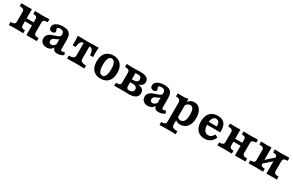

<svg xmlns="http://www.w3.org/2000/svg" viewBox="166 -1708 4845 3175"><g transform="rotate(30 2588.0 -120.5)"><path d="M289.4 -359.4V-416.7Q390.4 -413.5 423.2 -413.5Q454.5 -413.5 564 -416.7V-359.4Q530.6 -359.4 511.6 -354Q492.7 -348.6 484.3 -336.4Q476 -324.1 476 -301.4V0H364.4V-301.4Q364.4 -323.4 357.2 -336Q350 -348.6 334 -354Q318 -359.4 289.4 -359.4ZM118 -115.4V-301.4Q118 -324.1 109.6 -336.4Q101.3 -348.6 82.3 -354Q63.3 -359.4 29.9 -359.4V-416.7Q97.8 -414.3 147.2 -414.3Q191.3 -414.3 229.5 -416.7V-115.2Q229.5 -93.3 236.7 -80.7Q244 -68.1 259.9 -62.7Q275.9 -57.3 304.5 -57.3V0Q207 -3.2 175.1 -3.2Q142.8 -3.2 29.9 0V-57.3Q63.3 -57.3 82.3 -62.7Q101.3 -68.1 109.6 -80.3Q118 -92.6 118 -115.4ZM185.6 -241.9H408.4V-185.5H185.6ZM564 -57.3V0H423.2L476 -115.3Q476 -92.7 484.3 -80.4Q492.7 -68.1 511.6 -62.7Q530.6 -57.3 564 -57.3Z M871.3 -74V-306.1Q871.3 -339.2 853.2 -355.5Q835.2 -371.9 798.6 -371.9Q774 -371.9 759.3 -364.9Q744.7 -357.8 744.7 -346.1Q744.7 -342 746.9 -335.5Q749.2 -328.9 751.6 -323.2Q755.6 -315.5 758 -308Q760.4 -300.6 760.4 -293.4Q760.4 -276.4 745.6 -266Q730.8 -255.7 707.1 -255.7Q678.5 -255.7 661.8 -272.3Q645.1 -288.8 645.1 -317.2Q645.1 -350.4 667.2 -375.4Q689.3 -400.5 729.4 -414.4Q769.6 -428.3 821.9 -428.3Q877.6 -428.3 913.2 -411.7Q948.7 -395.1 965.8 -360.4Q982.9 -325.7 982.9 -270.9V-94.4Q982.9 -75.1 988.9 -67.3Q994.9 -59.5 1009.5 -59.5Q1019.9 -59.5 1028.8 -62.6Q1037.6 -65.8 1046.6 -72L1051.7 -75.9L1075.6 -29.5Q1054.3 -9.6 1024.2 0.9Q994.1 11.3 959.2 11.3Q913.2 11.3 892.3 -9Q871.3 -29.3 871.3 -74ZM633.4 -95.9Q633.4 -136.1 654.6 -161.8Q675.9 -187.6 705.4 -201.2Q734.9 -214.8 781.1 -229.1Q813.4 -239.8 831 -247.1Q848.6 -254.5 860.4 -265.4Q872.1 -276.2 872.1 -291.7L876.6 -223.8Q872.2 -212.5 860.5 -205.3Q848.8 -198.1 824.7 -188.3Q800.7 -179 786.2 -171.2Q771.7 -163.3 761.2 -149.7Q750.6 -136.1 750.6 -115.8Q750.6 -93.8 763.3 -80.8Q776 -67.8 798.2 -67.8Q821.5 -67.8 842.8 -83.9Q864.1 -100.1 882.6 -133L882.7 -72.1Q860.1 -29.6 827.9 -9.2Q795.7 11.3 752.1 11.3Q697.7 11.3 665.5 -17.8Q633.4 -46.9 633.4 -95.9Z M1250.4 -123.4V-359.4H1242.3Q1220.8 -359.4 1206.2 -348.3Q1191.6 -337.2 1182.2 -310.4Q1172.9 -283.5 1168.4 -236.3H1110.4Q1112.8 -260.1 1112.8 -302Q1112.8 -327.2 1111.4 -356.5Q1110 -385.9 1107.1 -417.1L1170.3 -415.8Q1242.8 -413 1305.7 -413Q1370.4 -413 1442.5 -415.8L1505.2 -417.1Q1502.4 -385.9 1501 -356.5Q1499.6 -327.2 1499.6 -302Q1499.6 -260.1 1502 -236.3H1444Q1439.5 -283.5 1430.1 -310.4Q1420.8 -337.2 1406.2 -348.3Q1391.5 -359.4 1370 -359.4H1362V-123.4Q1362 -99.1 1372.7 -84.8Q1383.4 -70.5 1407.1 -63.9Q1430.9 -57.3 1470.4 -57.3V0L1442.6 -0.8Q1332.4 -3.2 1306.6 -3.2Q1279.9 -3.2 1169.8 -0.8L1141.9 0V-57.3Q1181.5 -57.3 1205.2 -63.9Q1228.9 -70.5 1239.7 -84.8Q1250.4 -99.1 1250.4 -123.4Z M1587.6 -208.1Q1587.6 -281.4 1612.3 -330.6Q1637 -379.8 1681.1 -404.1Q1725.3 -428.3 1783.7 -428.3Q1842.1 -428.3 1886.3 -404.1Q1930.5 -379.8 1955.1 -330.6Q1979.8 -281.4 1979.8 -208.1Q1979.8 -134.9 1955.1 -85.6Q1930.5 -36.4 1886.3 -12.6Q1842.1 11.3 1783.7 11.3Q1725.3 11.3 1681.1 -12.6Q1637 -36.4 1612.3 -85.6Q1587.6 -134.9 1587.6 -208.1ZM1862.6 -208.1Q1862.6 -265.5 1852.5 -302.2Q1842.4 -338.9 1824.9 -355.4Q1807.4 -371.9 1783.7 -371.9Q1760.1 -371.9 1742.5 -355.4Q1725 -338.9 1714.9 -302.2Q1704.9 -265.5 1704.9 -208.1Q1704.9 -152 1714.9 -115.8Q1725 -79.5 1742.5 -62.3Q1760.1 -45.2 1783.7 -45.2Q1807.4 -45.2 1824.9 -62.3Q1842.4 -79.5 1852.5 -115.8Q1862.6 -152 1862.6 -208.1Z M2129.2 -115.3V-301.4Q2129.2 -323.5 2121.1 -335.8Q2113 -348.1 2094 -353.8Q2074.9 -359.4 2041.2 -359.4V-416.7L2094.8 -415.1Q2149.5 -413.5 2179.6 -413.5Q2202.2 -413.5 2245.3 -415.1Q2278.3 -416.2 2301.2 -416.7Q2383 -416.7 2424 -391.5Q2465 -366.4 2465 -315.9Q2465 -277.9 2442.8 -253Q2420.6 -228.1 2378.3 -218.7V-217.1Q2416.8 -212 2441.1 -199.8Q2465.4 -187.5 2477.2 -166.8Q2489.1 -146.1 2489.1 -116.4Q2489.1 -58.4 2445 -29.2Q2400.8 0 2313.2 0Q2289.1 -0.4 2255.7 -1.6Q2216.4 -2.8 2183.5 -3.2Q2154.1 -3.2 2041.2 0V-57.3Q2091.2 -57.3 2110.2 -69.8Q2129.2 -82.3 2129.2 -115.3ZM2374.3 -119.5Q2374.3 -150.3 2351.6 -166.8Q2328.9 -183.4 2287.4 -183.4H2215.1V-238.7H2264Q2312.9 -238.7 2334.5 -253.7Q2356.2 -268.8 2356.2 -301.4Q2356.2 -330 2340.3 -344.5Q2324.4 -359 2292.4 -359H2231.2L2240.8 -367.1V-115.3Q2240.8 -92.3 2245.5 -80Q2250.2 -67.7 2261.9 -62.5Q2273.5 -57.3 2294.1 -57.3Q2331.6 -57.3 2353 -73.7Q2374.3 -90.2 2374.3 -119.5Z M2804.4 -74V-306.1Q2804.4 -339.2 2786.3 -355.5Q2768.2 -371.9 2731.7 -371.9Q2707 -371.9 2692.4 -364.9Q2677.8 -357.8 2677.8 -346.1Q2677.8 -342 2680 -335.5Q2682.2 -328.9 2684.7 -323.2Q2688.6 -315.5 2691.1 -308Q2693.5 -300.6 2693.5 -293.4Q2693.5 -276.4 2678.7 -266Q2663.9 -255.7 2640.2 -255.7Q2611.6 -255.7 2594.9 -272.3Q2578.2 -288.8 2578.2 -317.2Q2578.2 -350.4 2600.3 -375.4Q2622.4 -400.5 2662.5 -414.4Q2702.6 -428.3 2755 -428.3Q2810.7 -428.3 2846.2 -411.7Q2881.8 -395.1 2898.9 -360.4Q2916 -325.7 2916 -270.9V-94.4Q2916 -75.1 2922 -67.3Q2928 -59.5 2942.6 -59.5Q2953 -59.5 2961.9 -62.6Q2970.7 -65.8 2979.7 -72L2984.8 -75.9L3008.7 -29.5Q2987.4 -9.6 2957.3 0.9Q2927.2 11.3 2892.3 11.3Q2846.3 11.3 2825.3 -9Q2804.4 -29.3 2804.4 -74ZM2566.4 -95.9Q2566.4 -136.1 2587.7 -161.8Q2608.9 -187.6 2638.4 -201.2Q2667.9 -214.8 2714.2 -229.1Q2746.5 -239.8 2764.1 -247.1Q2781.7 -254.5 2793.5 -265.4Q2805.2 -276.2 2805.2 -291.7L2809.6 -223.8Q2805.3 -212.5 2793.6 -205.3Q2781.9 -198.1 2757.8 -188.3Q2733.8 -179 2719.3 -171.2Q2704.8 -163.3 2694.2 -149.7Q2683.6 -136.1 2683.6 -115.8Q2683.6 -93.8 2696.3 -80.8Q2709 -67.8 2731.3 -67.8Q2754.5 -67.8 2775.9 -83.9Q2797.2 -100.1 2815.7 -133L2815.8 -72.1Q2793.2 -29.6 2760.9 -9.2Q2728.7 11.3 2685.2 11.3Q2630.8 11.3 2598.6 -17.8Q2566.4 -46.9 2566.4 -95.9Z M3102.1 71V-288.8Q3102.1 -327.1 3081.9 -343.5Q3061.6 -359.8 3014.1 -359.8V-417.1Q3056.5 -414.6 3095.5 -414.6Q3161.9 -414.6 3213.7 -425.9V66.6Q3213.7 89.3 3224.3 102.9Q3234.9 116.4 3258.5 122.7Q3282 129 3322.2 129V186.3L3294.3 185.5Q3182.8 183.1 3157.5 183.1Q3123.5 183.1 3014.1 186.3V129Q3047.8 129 3066.8 123.4Q3085.9 117.7 3094 105.4Q3102.1 93.1 3102.1 71ZM3197.9 -43.6 3208.1 -94.3Q3218.8 -73.3 3235.8 -62.6Q3252.7 -51.9 3275.2 -51.9Q3320.9 -51.9 3343.9 -92.1Q3366.8 -132.3 3366.8 -213Q3366.8 -260.4 3358.7 -291.9Q3350.6 -323.5 3333.8 -338.9Q3317 -354.3 3292 -354.3Q3264.8 -354.3 3241.2 -336.5Q3217.5 -318.7 3208.5 -291.2L3203.3 -339.5Q3215.5 -380.2 3249.5 -404.3Q3283.5 -428.3 3329.9 -428.3Q3376.7 -428.3 3411.6 -402.7Q3446.5 -377 3465.3 -329.4Q3484.1 -281.7 3484.1 -216.6Q3484.1 -145.9 3461.9 -94.6Q3439.8 -43.3 3398.5 -16Q3357.1 11.3 3300.4 11.3Q3260.9 11.3 3235.5 -2.5Q3210 -16.3 3197.9 -43.6Z M3577.2 -208.1Q3577.2 -277.4 3600.9 -327Q3624.6 -376.7 3669.6 -402.5Q3714.6 -428.3 3777.8 -428.3Q3866.6 -428.3 3908.4 -376.7Q3950.1 -325.1 3945.7 -209.9H3657.2L3655.9 -265.6H3846.7Q3848.7 -315.2 3831.1 -343.1Q3813.4 -371 3775 -371Q3740.4 -371 3717.7 -340.8Q3694.9 -310.5 3692.7 -254.5L3695.5 -249.5Q3694.4 -238.6 3694.4 -217.2Q3694.4 -145.4 3720 -106.7Q3745.6 -68.1 3793.8 -68.1Q3827.1 -68.1 3851 -85.7Q3874.8 -103.3 3893 -139.5L3947.1 -114.2Q3925.4 -53.2 3879.6 -20.9Q3833.7 11.3 3768.1 11.3Q3708.7 11.3 3665.6 -14.7Q3622.5 -40.8 3599.8 -90.2Q3577.2 -139.6 3577.2 -208.1Z M4271.7 -359.4V-416.7Q4372.7 -413.5 4405.4 -413.5Q4436.7 -413.5 4546.3 -416.7V-359.4Q4512.9 -359.4 4493.9 -354Q4474.9 -348.6 4466.6 -336.4Q4458.2 -324.1 4458.2 -301.4V0H4346.7V-301.4Q4346.7 -323.4 4339.4 -336Q4332.2 -348.6 4316.2 -354Q4300.3 -359.4 4271.7 -359.4ZM4100.2 -115.4V-301.4Q4100.2 -324.1 4091.9 -336.4Q4083.5 -348.6 4064.6 -354Q4045.6 -359.4 4012.2 -359.4V-416.7Q4080 -414.3 4129.4 -414.3Q4173.6 -414.3 4211.8 -416.7V-115.2Q4211.8 -93.3 4219 -80.7Q4226.2 -68.1 4242.2 -62.7Q4258.2 -57.3 4286.8 -57.3V0Q4189.2 -3.2 4157.3 -3.2Q4125.1 -3.2 4012.2 0V-57.3Q4045.6 -57.3 4064.6 -62.7Q4083.5 -68.1 4091.9 -80.3Q4100.2 -92.6 4100.2 -115.4ZM4167.8 -241.9H4390.6V-185.5H4167.8ZM4546.3 -57.3V0H4405.4L4458.2 -115.3Q4458.2 -92.7 4466.6 -80.4Q4474.9 -68.1 4493.9 -62.7Q4512.9 -57.3 4546.3 -57.3Z M4868.2 -359.4V-416.7Q4972.7 -413.5 5005.4 -413.5Q5036.7 -413.5 5146.3 -416.7V-359.4Q5112.9 -359.4 5093.9 -354Q5074.9 -348.6 5066.6 -336.3Q5058.2 -324.1 5058.2 -301.3V-115.3Q5058.2 -83.1 5077.7 -70.2Q5097.1 -57.3 5146.3 -57.3V0Q5126.4 -0.8 5105.8 -1.6L5033.9 -2.4Q4982.2 -2.4 4946.7 0V-301.4Q4946.7 -323.4 4939.2 -336Q4931.8 -348.6 4914.9 -354Q4898 -359.4 4868.2 -359.4ZM4693.8 -115.4V-301.4Q4693.8 -333.6 4674.3 -346.5Q4654.9 -359.4 4605.7 -359.4V-416.7Q4626.4 -415.9 4646.2 -415.1L4718.1 -414.3Q4769.8 -414.3 4805.3 -416.7V-115.2Q4805.3 -93.3 4812.8 -80.7Q4820.2 -68.1 4837.1 -62.7Q4854 -57.3 4883.8 -57.3V0Q4782.8 -3.2 4750.9 -3.2Q4718.6 -3.2 4605.7 0V-57.3Q4639.1 -57.3 4658.1 -62.7Q4677.1 -68.1 4685.4 -80.3Q4693.8 -92.6 4693.8 -115.4ZM4756.9 -137.4 4959.3 -318.1 4995.1 -279.3 4792.7 -98.6Z"/></g></svg>

Font: Playfair Micro SmCond SmLight
Style: Regular
Weight: 360
Width: 4
Designer: Claus Eggers Sørensen
Foundry: Claus Eggers Sørensen
Version: Version 2.100;Glyphs 3.2 (3219)